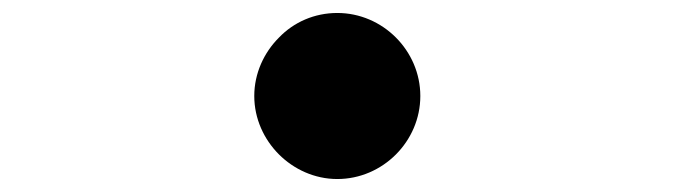

<svg xmlns="http://www.w3.org/2000/svg" viewBox="-20 -528 1040 296"><path d="M410 -290C433 -267 465 -252 500 -252C570 -252 628 -310 628 -380C628 -450 570 -508 500 -508C465 -508 433 -494 410 -470C387 -447 372 -415 372 -380C372 -345 387 -313 410 -290Z"/></svg>

Font: GenSekiGothic2 TW B
Style: Regular
Weight: 700
Version: Version 2.100;PS 2.1;hotconv 16.6.51;makeotf.lib2.5.65220 DE